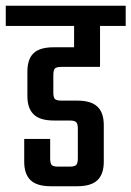

<svg xmlns="http://www.w3.org/2000/svg" viewBox="-40 -646 456 666"><path d="M307 -414H174Q156 -414 150.5 -408.5Q145 -403 145 -385V-325Q145 -308 150.5 -302.5Q156 -297 174 -297H228Q276 -297 298 -276Q320 -255 320 -212V-85Q320 -42 298 -21Q276 0 228 0H136Q88 0 66 -21Q44 -42 44 -85V-164H134V-97Q134 -79 139.5 -73.5Q145 -68 162 -68H201Q218 -68 224 -73.5Q230 -79 230 -97V-200Q230 -217 224 -222.5Q218 -228 201 -228H146Q99 -228 77 -249Q55 -270 55 -313V-397Q55 -441 76.5 -461.5Q98 -482 146 -482H217V-556H-20V-626H396V-556H307Z"/></svg>

Font: Teko Regular
Style: Regular
Weight: 400
Designer: Manushi Parikh, Jonny Pinhorn
Foundry: Indian Type Foundry
Version: Version 1.105;PS 1.0;hotconv 1.0.78;makeotf.lib2.5.61930; tt